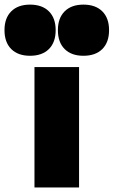

<svg xmlns="http://www.w3.org/2000/svg" viewBox="-90 -821 498 841"><path d="M61 0V-527.3H256.3V0ZM41.5 -576.7Q-11.2 -576.7 -40.8 -606.2Q-70.3 -635.7 -70.3 -689Q-70.3 -741.7 -40.8 -771.2Q-11.2 -800.8 41.5 -800.8Q94.7 -800.8 124.3 -771.2Q153.8 -741.7 153.8 -689Q153.8 -635.7 124.3 -606.2Q94.7 -576.7 41.5 -576.7ZM275.4 -576.7Q222.7 -576.7 193.1 -606.2Q163.6 -635.7 163.6 -689Q163.6 -741.7 193.1 -771.2Q222.7 -800.8 275.4 -800.8Q328.6 -800.8 358.2 -771.2Q387.7 -741.7 387.7 -689Q387.7 -635.7 358.2 -606.2Q328.6 -576.7 275.4 -576.7Z"/></svg>

Font: Schibsted Grotesk Black
Style: Regular
Weight: 900
Designer: Bakken & Baeck AS, Henrik Kongsvoll
Foundry: Schibsted ASA
Version: Version 1.100;gftools[0.9.25]